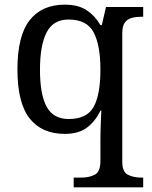

<svg xmlns="http://www.w3.org/2000/svg" viewBox="-20 -566 654 826"><path d="M297 240V198H330Q364 198 388 185.5Q412 173 412 126V40Q412 24 412.5 -0.5Q413 -25 414 -50Q415 -75 416 -90H412Q390 -44 354 -17Q318 10 259 10Q160 10 107.5 -56.5Q55 -123 55 -267Q55 -412 107.5 -479Q160 -546 259 -546Q317 -546 353.5 -521.5Q390 -497 412 -458H418L436 -536H596V-494H588Q566 -494 547 -489Q528 -484 517 -469Q506 -454 506 -422V130Q506 174 530.5 186Q555 198 588 198H596V240ZM276 -54Q354 -54 383 -106.5Q412 -159 412 -267Q412 -371 383 -426.5Q354 -482 275 -482Q209 -482 180.5 -426.5Q152 -371 152 -266Q152 -160 180.5 -107Q209 -54 276 -54Z"/></svg>

Font: Noto Serif Khojki
Style: Regular
Weight: 400
Designer: Juan Bruce
Version: Version 2.002